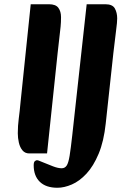

<svg xmlns="http://www.w3.org/2000/svg" viewBox="-20 -716 609 906"><path d="M118 8Q98 8 86 -6.5Q74 -21 69 -43Q64 -65 64 -87Q64 -123 68.5 -156.5Q73 -190 77 -234L125 -696H211Q243 -696 255.5 -679Q268 -662 268 -635Q268 -611 266 -590.5Q264 -570 260.5 -541.5Q257 -513 252 -466L202 8ZM251 170Q197 170 168 142Q139 114 139 64Q139 49 144.5 44.5Q150 40 154 40Q159 40 164.5 42.5Q170 45 183 50Q207 60 230.5 69Q254 78 271 78Q286 78 294.5 65.5Q303 53 308.5 19Q314 -15 321 -78L389 -696H477Q511 -696 522 -676Q533 -656 533 -629Q533 -611 528 -574Q523 -537 515 -466L479 -134Q470 -49 445.5 9.5Q421 68 388 103.5Q355 139 319 154.5Q283 170 251 170Z"/></svg>

Font: Alkatra SemiBold
Style: Regular
Weight: 600
Designer: Suman Bhandary
Version: Version 1.100;gftools[0.9.22]